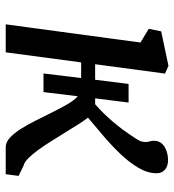

<svg xmlns="http://www.w3.org/2000/svg" viewBox="11 -619 608 670"><g transform="rotate(90 315.0 -284.0)"><path d="M128.4 -470.2 80.6 -499 89.4 -542.5 210 -567.9 236.8 -555.7 204.1 -312H258.3L272.9 -428.7H337.9L323.2 -312H343.8Q361.3 -327.6 376.5 -343Q391.6 -358.4 405.5 -374.8Q419.4 -391.1 432.9 -409.4Q446.3 -427.7 460.4 -449.2Q464.4 -454.6 470 -465.1Q475.6 -475.6 475.6 -488.8Q475.6 -496.1 473.4 -502.2Q471.2 -508.3 471.2 -518.1Q471.2 -530.3 477.3 -539.6Q483.4 -548.8 492.9 -554.7Q502.4 -560.5 514.6 -563.5Q526.9 -566.4 539.1 -566.4Q547.9 -566.4 555.9 -564.2Q564 -562 570.3 -557.1Q576.7 -552.2 580.6 -544.7Q584.5 -537.1 584.5 -526.4Q584.5 -495.6 566.2 -464.1Q547.9 -432.6 519.3 -402.3Q490.7 -372.1 456.5 -342.8Q422.4 -313.5 390.6 -287.1Q402.3 -272 416 -250Q429.7 -228 444.6 -203.9Q459.5 -179.7 474.6 -155.8Q489.7 -131.8 504.4 -111.8Q519 -91.8 532.7 -78.4Q546.4 -64.9 557.6 -62.5L593.8 -44.9L587.9 0H493.7Q476.1 0 460 -15.1Q443.8 -30.3 429 -54Q414.1 -77.6 399.7 -106.7Q385.3 -135.7 371.3 -163.6Q357.4 -191.4 343.8 -215.1Q330.1 -238.8 315.9 -251.5L301.3 -131.8H236.3L252.4 -263.2H197.8L162.6 0H64.9Z"/></g></svg>

Font: Merriweather
Style: Italic
Weight: 400
Italic angle: -7°
Designer: Eben Sorkin ( eben@eyebytes.com )
Foundry: Eben Sorkin ( eben@eyebytes.com )
Version: Version 1.005; ttfautohint (v0.97) -l 13 -r 13 -G 200 -x 24 